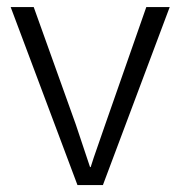

<svg xmlns="http://www.w3.org/2000/svg" viewBox="-20 -533 519 553"><path d="M10.7 -512.7H77.1L198.2 -174.8Q198.2 -174.8 239.3 -51.8H241.2Q248 -74.2 262.7 -115.7Q277.3 -157.2 283.2 -174.8L401.4 -512.7H468.8L276.4 0H203.1Z"/></svg>

Font: Gothic A1 Light
Style: Regular
Weight: 300
Version: Version 2.50